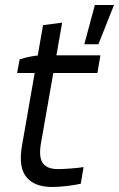

<svg xmlns="http://www.w3.org/2000/svg" viewBox="-20 -740 473 763"><path d="M67 -159 151 -640 227 -650 143 -172Q133 -116 150 -92Q167 -68 210 -68Q230 -68 262.5 -70.5Q295 -73 312 -76L301 -10Q281 -5 247.5 -1Q214 3 187 3Q117 3 85 -36Q53 -75 67 -159ZM144 -520H379L367 -450H48L58 -504Q79 -511 102.5 -515.5Q126 -520 144 -520ZM357 -720H433L371 -564H315Z"/></svg>

Font: Fixel Italic Variable Display Thin
Style: Italic
Weight: 100
Italic angle: -10°
Designer: AlfaBravo + MacPaw
Foundry: Kyrylo Tkachov, Marchela Mozhyna, Serhii Makarenko, Maria Weinstein, Zakhar Kryvoshyya
Version: Version 1.210;Glyphs 3.2 (3217)